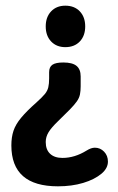

<svg xmlns="http://www.w3.org/2000/svg" viewBox="-20 -447 417 676"><path d="M264 -143V-178Q264 -203 249.5 -215Q235 -227 203 -227Q176 -227 164.5 -219Q153 -211 153 -193V-171Q153 -152 150 -139.5Q147 -127 138 -116Q129 -105 108 -86Q74 -56 54.5 -32.5Q35 -9 27.5 13.5Q20 36 20 65Q20 209 184 209Q233 209 273 197Q313 185 338 164Q360 145 360 122Q360 101 346.5 87Q333 73 314 73Q301 73 285 83Q243 109 200 109Q172 109 156.5 94.5Q141 80 141 53Q141 35 151 18.5Q161 2 185 -21Q211 -46 226.5 -62Q242 -78 250.5 -90Q259 -102 261.5 -114.5Q264 -127 264 -143ZM210 -281Q242 -281 261 -301Q280 -321 280 -354Q280 -387 261 -407Q242 -427 210 -427Q179 -427 160 -407Q141 -387 141 -354Q141 -321 160 -301Q179 -281 210 -281Z"/></svg>

Font: Beiruti
Style: Bold
Weight: 700
Designer: Arlette Boutros
Foundry: Boutros
Version: Version 1.41